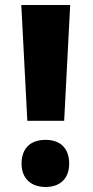

<svg xmlns="http://www.w3.org/2000/svg" viewBox="-20 -734 372 766"><path d="M236 -252 260 -714H65L89 -252ZM66 -81C66 -20 106 12 162 12C218 12 256 -20 256 -81C256 -144 219 -176 162 -176C103 -176 66 -144 66 -81Z"/></svg>

Font: Noto Sans Sinhala UI Condensed Black
Style: Regular
Weight: 900
Width: 3
Designer: Jelle Bosma - Monotype Design Team
Foundry: Monotype Imaging Inc.
Version: Version 2.006